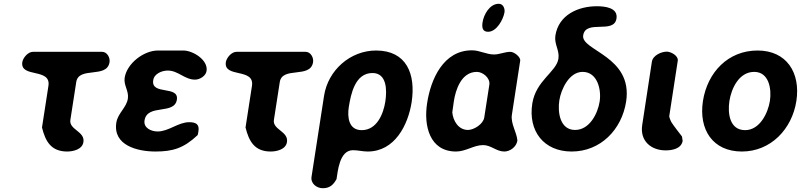

<svg xmlns="http://www.w3.org/2000/svg" viewBox="-20 -794 4234 1015"><path d="M202 -120C220 -47 250 7 335 7C365 7 415 -3 421 -43C430 -100 344 -108 352 -160L383 -360C396 -445 545 -377 559 -465C563 -488 547 -520 520 -520H154C128 -520 102 -489 98 -466C85 -380 251 -437 236 -340Z M595 -146C576 -25 707 7 802 7C894 7 952 -11 1025 -80C1026 -83 1029 -97 1029 -100C1035 -137 1016 -148 980 -148C922 -148 872 -99 813 -99C780 -99 738 -117 744 -157C758 -247 902 -185 915 -267C927 -344 777 -289 790 -370C795 -405 837 -421 867 -421C922 -421 956 -373 1011 -373C1036 -373 1068 -392 1072 -419C1081 -477 1000 -527 949 -527H815C740 -527 651 -459 639 -383C633 -342 662 -314 656 -273C649 -225 603 -196 595 -146Z M1278 -120C1296 -47 1326 7 1411 7C1441 7 1491 -3 1497 -43C1506 -100 1420 -108 1428 -160L1459 -360C1472 -445 1621 -377 1635 -465C1639 -488 1623 -520 1596 -520H1230C1204 -520 1178 -489 1174 -466C1161 -380 1327 -437 1312 -340Z M1968 -527C1833 -527 1714 -424 1693 -287L1627 140C1621 176 1654 201 1686 201C1722 201 1741 185 1759 153C1766 112 1774 0 1846 0C1873 0 1896 7 1924 7C2067 7 2137 -133 2156 -253C2179 -403 2129 -527 1968 -527ZM1824 -229C1835 -297 1857 -408 1949 -408C2026 -408 2026 -316 2017 -257C2007 -193 1973 -106 1892 -106C1824 -106 1815 -173 1824 -229Z M2238 -249C2219 -129 2251 7 2391 7C2442 7 2485 -27 2534 -27C2576 -27 2604 7 2646 7C2677 7 2710 -18 2715 -50V-53C2711 -96 2679 -141 2686 -187L2730 -473C2733 -493 2698 -520 2678 -520C2649 -520 2620 -506 2592 -506C2550 -506 2517 -528 2475 -528C2323 -528 2257 -374 2238 -249ZM2371 -200C2372 -208 2378 -248 2379 -257C2388 -318 2418 -414 2501 -414C2532 -414 2572 -382 2567 -347L2540 -173C2535 -138 2485 -107 2454 -107C2403 -107 2375 -156 2371 -200ZM2531 -676C2527 -650 2530 -626 2560 -626C2606 -626 2641 -692 2647 -729C2650 -749 2640 -774 2617 -774C2568 -774 2537 -716 2531 -676Z M2794 -247C2771 -101 2855 7 3002 7C3155 7 3267 -109 3290 -257C3327 -498 3050 -526 3063 -607C3076 -693 3226 -612 3239 -696C3248 -754 3177 -761 3135 -761C3036 -761 2933 -715 2916 -606C2909 -559 2939 -529 2932 -483C2921 -414 2813 -368 2794 -247ZM2937 -264C2946 -321 2988 -414 3060 -414C3138 -414 3160 -321 3150 -257C3140 -194 3097 -107 3020 -107C2940 -107 2927 -201 2937 -264Z M3505 -521C3477 -521 3431 -502 3426 -467L3375 -133C3362 -48 3423 1 3499 1C3530 1 3582 -6 3589 -50C3589 -51 3588 -53 3588 -53C3588 -56 3586 -70 3585 -73C3576 -84 3537 -135 3530 -147C3526 -153 3517 -176 3518 -180L3563 -473C3567 -499 3527 -521 3505 -521Z M3696 -260C3673 -110 3747 7 3902 7C4055 7 4167 -112 4190 -260C4213 -410 4138 -527 3985 -527C3829 -527 3720 -412 3696 -260ZM3836 -260C3846 -325 3886 -414 3967 -414C4045 -414 4060 -324 4050 -260C4040 -197 3997 -106 3919 -106C3837 -106 3826 -195 3836 -260Z"/></svg>

Font: Asimov Print
Style: Regular
Weight: 500
Designer: Google
Version: Version 2.000980: 2014